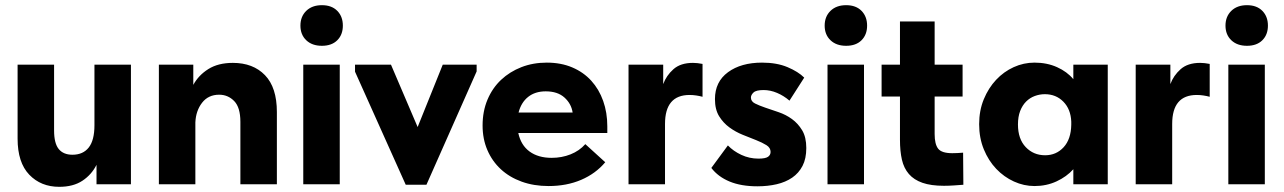

<svg xmlns="http://www.w3.org/2000/svg" viewBox="-20 -712 4962 742"><path d="M209 10Q138 10 93 -37Q48 -84 48 -176V-462H189V-208Q189 -158 207 -136Q225 -114 260 -114Q301 -114 323 -142Q345 -170 345 -228V-462H486V0H353V-75Q334 -37 298.5 -13.5Q263 10 209 10Z M909 -241Q909 -297 885 -321.5Q861 -346 827 -346Q785 -346 761 -315Q737 -284 735 -239V0H594V-462H727V-384Q747 -421 785 -445Q823 -469 880 -469Q958 -469 1004 -421.5Q1050 -374 1050 -279V0H909V-241Z M1152 -462H1293V0H1152ZM1224 -535Q1186 -535 1163.5 -556.5Q1141 -578 1141 -613Q1141 -648 1163.5 -670Q1186 -692 1224 -692Q1262 -692 1283.5 -670Q1305 -648 1305 -613Q1305 -578 1283.5 -556.5Q1262 -535 1224 -535Z M1352 -435V-462H1491L1594 -221L1691 -462H1822V-436L1628 2H1548Z M2100 7Q2043 7 1996 -10Q1949 -27 1915.5 -58Q1882 -89 1863.5 -132Q1845 -175 1845 -227Q1845 -282 1864 -327Q1883 -372 1916.5 -403.5Q1950 -435 1995 -452.5Q2040 -470 2093 -470Q2148 -470 2191.5 -451.5Q2235 -433 2265 -400Q2295 -367 2311 -322Q2327 -277 2327 -224V-198H1983Q1993 -151 2026.5 -126.5Q2060 -102 2112 -102Q2151 -102 2185 -115.5Q2219 -129 2242 -155L2319 -85Q2282 -41 2226 -17Q2170 7 2100 7ZM2089 -359Q2048 -359 2021 -337.5Q1994 -316 1984 -277H2193Q2188 -311 2161.5 -335Q2135 -359 2089 -359Z M2658 -469Q2666 -469 2675.5 -468Q2685 -467 2695 -465V-338Q2684 -341 2671 -343Q2658 -345 2645 -345Q2550 -345 2550 -233V0H2409V-462H2543V-387Q2555 -420 2582.5 -444.5Q2610 -469 2658 -469Z M2907 8Q2844 8 2799.5 -10.5Q2755 -29 2729 -63L2793 -150Q2814 -128 2845 -113.5Q2876 -99 2911 -99Q2938 -99 2948 -106Q2958 -113 2958 -125Q2958 -141 2942 -151Q2926 -161 2902 -170.5Q2878 -180 2850.5 -191Q2823 -202 2799 -219.5Q2775 -237 2759 -263Q2743 -289 2743 -329Q2743 -396 2793.5 -433Q2844 -470 2925 -470Q2982 -470 3023.5 -452.5Q3065 -435 3088 -412L3031 -323Q3009 -342 2983 -353Q2957 -364 2931 -364Q2902 -364 2892 -354.5Q2882 -345 2882 -335Q2882 -320 2898 -312Q2914 -304 2937.5 -296Q2961 -288 2989 -278.5Q3017 -269 3040.5 -252Q3064 -235 3080 -208.5Q3096 -182 3096 -140Q3096 -99 3081.5 -71Q3067 -43 3041.5 -25.5Q3016 -8 2981.5 0Q2947 8 2907 8Z M3178 -462H3319V0H3178ZM3250 -535Q3212 -535 3189.5 -556.5Q3167 -578 3167 -613Q3167 -648 3189.5 -670Q3212 -692 3250 -692Q3288 -692 3309.5 -670Q3331 -648 3331 -613Q3331 -578 3309.5 -556.5Q3288 -535 3250 -535Z M3387 -462H3458V-629H3592V-462H3700V-339H3592V-194Q3592 -155 3605.5 -137.5Q3619 -120 3660 -120Q3669 -120 3680 -120.5Q3691 -121 3702 -122L3703 2Q3689 3 3668.5 4.5Q3648 6 3628 6Q3578 6 3545 -5.5Q3512 -17 3492.5 -39.5Q3473 -62 3465.5 -95Q3458 -128 3458 -172V-339H3387Z M3978 7Q3937 7 3898.5 -10.5Q3860 -28 3830 -59.5Q3800 -91 3782 -135Q3764 -179 3764 -232Q3764 -285 3782 -328.5Q3800 -372 3829.5 -403.5Q3859 -435 3897.5 -452.5Q3936 -470 3978 -470Q4026 -470 4065 -452.5Q4104 -435 4128 -406V-462H4261V0H4128V-58Q4102 -29 4063 -11Q4024 7 3978 7ZM4019 -112Q4062 -112 4090.5 -143Q4119 -174 4120 -230V-242Q4118 -290 4089.5 -319Q4061 -348 4018 -348Q3998 -348 3979 -341Q3960 -334 3945.5 -319.5Q3931 -305 3922.5 -283Q3914 -261 3914 -231Q3914 -175 3944 -143.5Q3974 -112 4019 -112Z M4618 -469Q4626 -469 4635.5 -468Q4645 -467 4655 -465V-338Q4644 -341 4631 -343Q4618 -345 4605 -345Q4510 -345 4510 -233V0H4369V-462H4503V-387Q4515 -420 4542.5 -444.5Q4570 -469 4618 -469Z M4727 -462H4868V0H4727ZM4799 -535Q4761 -535 4738.5 -556.5Q4716 -578 4716 -613Q4716 -648 4738.5 -670Q4761 -692 4799 -692Q4837 -692 4858.5 -670Q4880 -648 4880 -613Q4880 -578 4858.5 -556.5Q4837 -535 4799 -535Z"/></svg>

Font: Tilda Sans Extra Bold
Style: Regular
Weight: 800
Designer: ParaType Ltd
Foundry: ParaType Ltd
Version: Version 1.009